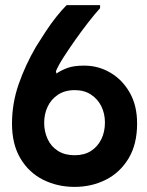

<svg xmlns="http://www.w3.org/2000/svg" viewBox="-20 -732 576 752"><path d="M27 -248Q27 -167 60 -111.5Q93 -56 149 -28Q205 0 272 0Q339 0 394.5 -28Q450 -56 483.5 -111.5Q517 -167 517 -248Q517 -319 488 -369.5Q459 -420 412 -447.5Q365 -475 310 -475Q269 -475 244.5 -466Q220 -457 201 -444L199 -453Q208 -475 228.5 -507Q249 -539 274 -574.5Q299 -610 325 -643.5Q351 -677 372 -700V-712H241Q222 -693 200.5 -666Q179 -639 159 -608.5Q139 -578 121 -549Q79 -477 53 -402Q27 -327 27 -248ZM153 -251Q153 -285 166.5 -314Q180 -343 207 -361Q234 -379 273 -379Q310 -379 336.5 -361.5Q363 -344 377 -315.5Q391 -287 391 -252Q391 -215 376.5 -186Q362 -157 336 -140.5Q310 -124 272 -124Q234 -124 207 -141Q180 -158 166.5 -187.5Q153 -217 153 -251Z"/></svg>

Font: Phudu Light Medium
Style: Regular
Weight: 500
Version: Version 1.005;gftools[0.9.23]